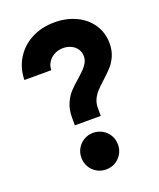

<svg xmlns="http://www.w3.org/2000/svg" viewBox="-137 -813 751 905"><g transform="rotate(-20 238.5 -360.5)"><path d="M261.7 -441.4Q283.2 -460.9 294.4 -472.7Q305.7 -484.4 313.5 -498.8Q321.3 -513.2 321.3 -530.3Q321.3 -550.3 310.8 -566.2Q300.3 -582 282 -590.8Q263.7 -599.6 241.2 -599.6Q217.8 -599.6 198.2 -589.4Q178.7 -579.1 166.7 -561.3Q154.8 -543.5 154.3 -520.5H19.5Q20.5 -579.6 49.3 -626.7Q78.1 -673.8 129.2 -700.7Q180.2 -727.5 245.1 -727.5Q304.7 -727.5 353 -704.6Q401.4 -681.6 428.7 -640.1Q456.1 -598.6 456.1 -545.9Q456.1 -510.7 444.3 -483.6Q432.6 -456.5 415.5 -437.5Q398.4 -418.5 371.1 -393.6Q346.7 -371.6 332.8 -356.7Q318.8 -341.8 309.3 -322.3Q299.8 -302.7 299.8 -278.3V-238.3H169.9V-278.3Q169.9 -317.4 182.9 -347.2Q195.8 -377 214.6 -397.2Q233.4 -417.5 261.7 -441.4ZM146.5 -84Q146.5 -109.4 158.7 -130.4Q170.9 -151.4 191.9 -163.6Q212.9 -175.8 238.3 -175.8Q263.7 -175.8 284.7 -163.6Q305.7 -151.4 317.9 -130.4Q330.1 -109.4 330.1 -84Q330.1 -58.6 317.9 -37.6Q305.7 -16.6 284.7 -4.4Q263.7 7.8 238.3 7.8Q212.9 7.8 191.9 -4.4Q170.9 -16.6 158.7 -37.6Q146.5 -58.6 146.5 -84Z"/></g></svg>

Font: Reddit Sans Strawberry ExBold
Style: Regular
Weight: 800
Designer: Stephen Hutchings
Foundry: Reddit
Version: Version 1.013